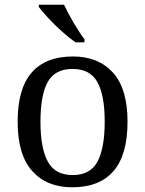

<svg xmlns="http://www.w3.org/2000/svg" viewBox="-20 -786 617 816"><path d="M287 10Q179 10 117 -59Q55 -128 55 -269Q55 -409 114.5 -477.5Q174 -546 290 -546Q398 -546 460 -477.5Q522 -409 522 -269Q522 -128 462.5 -59Q403 10 287 10ZM289 -42Q364 -42 394.5 -99.5Q425 -157 425 -269Q425 -381 394 -437Q363 -493 288 -493Q213 -493 182.5 -437Q152 -381 152 -269Q152 -157 183 -99.5Q214 -42 289 -42ZM301 -606Q275 -624 243 -652.5Q211 -681 184.5 -710Q158 -739 145 -756V-766H252Q268 -732 292.5 -690Q317 -648 339 -619V-606Z"/></svg>

Font: Noto Serif Yezidi
Style: Regular
Weight: 400
Designer: Dalton Maag Ltd
Foundry: Dalton Maag Ltd
Version: Version 1.001; ttfautohint (v1.8.4.7-5d5b)